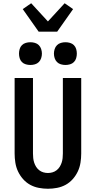

<svg xmlns="http://www.w3.org/2000/svg" viewBox="-20 -1150 590 1182"><path d="M275 12Q247 12 218.5 6.5Q190 1 165.5 -12.5Q141 -26 122 -47.5Q103 -69 91 -94.5Q79 -120 74.5 -148.5Q70 -177 70 -205V-670H183V-205Q183 -191 184.5 -176.5Q186 -162 190.5 -148.5Q195 -135 202.5 -123Q210 -111 221.5 -102Q233 -93 247 -89Q261 -85 275 -85Q289 -85 303 -89Q317 -93 328.5 -102Q340 -111 347.5 -123Q355 -135 359.5 -148.5Q364 -162 365.5 -176.5Q367 -191 367 -205V-670H480V-205Q480 -177 475.5 -148.5Q471 -120 459 -94.5Q447 -69 428 -47.5Q409 -26 384.5 -12.5Q360 1 331.5 6.5Q303 12 275 12ZM383 -750Q369 -750 355 -754Q341 -758 331 -768Q321 -778 316.5 -792Q312 -806 312 -820Q312 -834 316.5 -848Q321 -862 331 -872Q341 -882 355 -886Q369 -890 383 -890Q397 -890 411 -886Q425 -882 435 -872Q445 -862 449 -848Q453 -834 453 -820Q453 -806 449 -792Q445 -778 435 -768Q425 -758 411 -754Q397 -750 383 -750ZM167 -750Q153 -750 139 -754Q125 -758 115 -768Q105 -778 101 -792Q97 -806 97 -820Q97 -834 101 -848Q105 -862 115 -872Q125 -882 139 -886Q153 -890 167 -890Q181 -890 195 -886Q209 -882 219 -872Q229 -862 233.5 -848Q238 -834 238 -820Q238 -806 233.5 -792Q229 -778 219 -768Q209 -758 195 -754Q181 -750 167 -750ZM218 -955 120 -1094 172 -1130 275 -1018 378 -1130 430 -1094 332 -955Z"/></svg>

Font: Lode
Style: Bold
Weight: 700
Monospace: yes
Designer: Belleve Invis
Foundry: Belleve Invis
Version: Version 29.2.0; ttfautohint (v1.8.3)